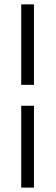

<svg xmlns="http://www.w3.org/2000/svg" viewBox="-20 -731 257 883"><path d="M77.6 131.8V-244.6H136.2V131.8ZM136.2 -340.8H77.6V-710.9H136.2Z"/></svg>

Font: Roboto Light
Style: Regular
Weight: 300
Designer: Google
Version: Version 2.134; 2016; ttfautohint (v1.6)